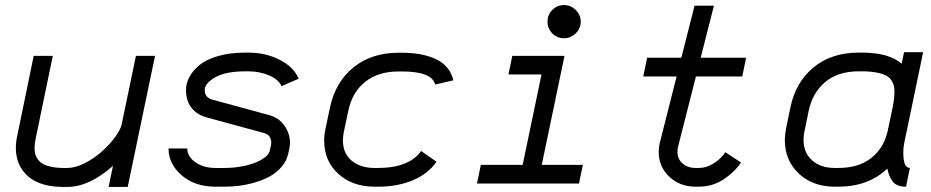

<svg xmlns="http://www.w3.org/2000/svg" viewBox="-20 -718 3641 751"><path d="M118.7 -171.9Q115.2 -155.3 115.2 -139.6Q115.2 -127.4 117.4 -117.2Q119.6 -106.9 127 -96.2Q134.3 -85.4 146.5 -77.9Q158.7 -70.3 179.9 -65.7Q201.2 -61 230 -61H243.2Q274.4 -61 311.5 -79.8Q348.6 -98.6 378.4 -125.2Q408.2 -151.9 429.9 -181.4Q451.7 -210.9 456.1 -232.4L511.7 -499.5H586.4L479.5 13.2H404.8L421.9 -69.3Q328.6 13.2 243.2 13.2H230Q135.7 13.2 88.9 -29.1Q42 -71.3 42 -139.6Q42 -162.1 47.4 -186.5L111.8 -499.5H186.5Z M707.5 -365.2Q707.5 -392.1 720.9 -417.2Q734.4 -442.4 761 -464.1Q787.6 -485.8 833.7 -499Q879.9 -512.2 939 -512.2H951.2Q1018.6 -512.2 1073.5 -484.4Q1128.4 -456.5 1148.4 -410.2L1081.1 -380.9Q1069.8 -407.2 1032.5 -423.1Q995.1 -439 951.2 -439H939Q862.8 -439 821.8 -415.5Q780.8 -392.1 780.8 -366.2Q780.8 -336.9 809.6 -328.6L1031.7 -268.1Q1070.8 -257.8 1092.5 -226.6Q1114.3 -195.3 1114.3 -160.2Q1114.3 -150.9 1112.3 -139.6L1107.4 -117.2Q1101.1 -87.9 1080.8 -64.7Q1060.5 -41.5 1034.2 -27.3Q1007.8 -13.2 975.3 -3.9Q942.9 5.4 913.8 8.8Q884.8 12.2 857.4 12.2H823.2Q741.7 12.2 690.4 -32.5Q639.2 -77.1 639.2 -137.2H712.4Q712.4 -106 744.1 -83.5Q775.9 -61 823.2 -61H857.4Q899.9 -61 939.2 -69.8Q978.5 -78.6 1005.4 -95Q1032.2 -111.3 1036.1 -131.8L1039.1 -146Q1041 -151.9 1041 -160.2Q1041 -189.5 1012.2 -197.8L790 -258.3Q749 -269.5 728.3 -297.1Q707.5 -324.7 707.5 -365.2Z M1551.3 -438.5H1539.1Q1459 -438.5 1408.2 -397.7Q1357.4 -356.9 1342.3 -284.2L1324.7 -201.2Q1321.3 -184.6 1321.3 -168.5Q1321.3 -118.7 1355.2 -89.8Q1389.2 -61 1445.3 -61H1457.5Q1580.6 -61 1627 -127.4L1687.5 -85.4Q1654.8 -38.6 1595.5 -13.2Q1536.1 12.2 1457.5 12.2H1445.3Q1358.9 12.2 1303.5 -37.8Q1248 -87.9 1248 -168.5Q1248 -190.4 1253.4 -215.8L1271 -298.8Q1292 -397 1362.5 -454.3Q1433.1 -511.7 1539.1 -511.7H1551.3Q1634.3 -511.7 1687.3 -485.6Q1740.2 -459.5 1753.4 -403.8L1682.1 -387.2Q1669.9 -438.5 1551.3 -438.5Z M2244.6 0H1845.7L1860.8 -73.2H2024.4L2098.1 -426.8H1968.8L1983.9 -499.5H2188L2099.1 -73.2H2259.8ZM2186 -698.2Q2212.4 -698.2 2231.9 -679Q2251.5 -659.7 2251.5 -633.3Q2251.5 -606.9 2231.9 -587.6Q2212.4 -568.4 2186 -568.4Q2159.2 -568.4 2140.4 -587.4Q2121.6 -606.4 2121.6 -633.3Q2121.6 -660.2 2140.4 -679.2Q2159.2 -698.2 2186 -698.2Z M2712.9 12.2H2700.7Q2639.2 12.2 2597.9 -26.9Q2556.6 -65.9 2556.6 -123Q2556.6 -142.6 2561.5 -162.1L2626.5 -418.9H2496.1L2511.2 -492.2H2645L2696.8 -695.8H2772.5L2720.7 -492.2H2898.4L2883.3 -418.9H2702.1L2632.8 -146.5Q2629.9 -135.3 2629.9 -123Q2629.9 -95.7 2650.1 -78.4Q2670.4 -61 2700.7 -61H2712.9Q2743.7 -61 2772 -79.1Q2800.3 -97.2 2816.9 -122.6L2878.4 -82.5Q2854.5 -45.9 2810.8 -16.8Q2767.1 12.2 2712.9 12.2Z M3143.1 -284.2 3126 -201.2Q3123 -188.5 3123 -170.4Q3123 -121.1 3156.2 -91.1Q3189.5 -61 3245.6 -61H3258.8Q3339.4 -61 3388.9 -100.8Q3438.5 -140.6 3452.6 -208L3471.7 -298.8Q3478.5 -332 3478.5 -356.9Q3478.5 -371.1 3476.6 -381.1Q3474.6 -391.1 3467.3 -402.8Q3460 -414.6 3446.8 -421.9Q3433.6 -429.2 3409.4 -434.1Q3385.3 -439 3351.6 -439H3338.9Q3256.8 -439 3207.3 -396.7Q3157.7 -354.5 3143.1 -284.2ZM3539.1 -61.5 3523.9 12.2H3522Q3503.4 12.2 3490.2 6.3Q3477.1 0.5 3469.5 -11Q3461.9 -22.5 3458 -33Q3454.1 -43.5 3450.7 -58.6Q3377 12.2 3258.8 12.2H3245.6Q3158.7 12.2 3104.2 -39.3Q3049.8 -90.8 3049.8 -170.4Q3049.8 -189.9 3054.7 -215.8L3071.8 -298.8Q3092.3 -397 3162.4 -454.6Q3232.4 -512.2 3338.9 -512.2H3351.6Q3457 -512.2 3506.8 -468.8L3516.1 -513.7H3590.8L3516.6 -157.2Q3513.2 -140.1 3513.2 -121.6Q3513.2 -61.5 3537.6 -61.5Z"/></svg>

Font: Anka/Coder
Style: Italic
Weight: 400
Italic angle: -12°
Monospace: yes
Version: Version 001.100